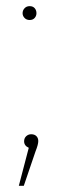

<svg xmlns="http://www.w3.org/2000/svg" viewBox="-20 -472 197 622"><path d="M98.1 -429.2Q98.1 -420.4 92.3 -413.8Q86.4 -407.2 76.2 -407.2Q65.9 -407.2 59.6 -413.8Q53.2 -420.4 53.2 -429.2Q53.2 -438.5 59.6 -445.3Q65.9 -452.1 76.2 -452.1Q86.4 -452.1 92.3 -445.6Q98.1 -439 98.1 -429.2ZM81.1 -37.1Q91.8 -37.1 97.9 -31Q104 -24.9 104 -15.1Q104 -3.9 95.2 18.1L57.1 129.9H41L73.2 6.8Q58.1 0 58.1 -14.2Q58.1 -24.4 64.9 -30.8Q71.8 -37.1 81.1 -37.1Z"/></svg>

Font: Fira Sans Compressed Thin
Style: Regular
Weight: 100
Width: 1
Designer: Carrois Corporate & Edenspiekermann AG
Foundry: Carrois Corporate GbR & Edenspiekermann AG
Version: Version 4.203;PS 004.203;hotconv 1.0.88;makeotf.lib2.5.64775